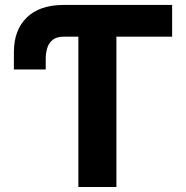

<svg xmlns="http://www.w3.org/2000/svg" viewBox="-20 -747 743 767"><path d="M667.6 -727.3V-600.5H445V0H293V-600.5H235.1Q205.6 -600.5 190 -587.5Q174.4 -574.6 168.5 -554.3Q162.6 -534.1 162.6 -512.1V-469.5H35.5V-539.4Q35.5 -626.4 86.8 -676.8Q138.1 -727.3 235.1 -727.3Z"/></svg>

Font: Inter Zeller
Style: Bold
Weight: 700
Designer: Rasmus Andersson; Joe Bland
Foundry: zeller
Version: Version 3.015;git-dec3a8cb1